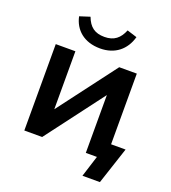

<svg xmlns="http://www.w3.org/2000/svg" viewBox="-158 -876 1003 1126"><g transform="rotate(20 344.0 -313.5)"><path d="M187 0 459.5 -360.8V0H528.8L486.8 132.8H595.7L671.9 -98.1H581.5V-539.1H471.7L198.2 -177.2V-539.1H75.7V0ZM328.1 -604C419.9 -604 483.4 -655.8 506.3 -739.3L444.3 -758.8C422.4 -705.1 388.7 -676.3 328.6 -676.3C268.6 -676.3 233.9 -702.1 212.4 -759.8L148.4 -739.3C165 -660.6 226.1 -604 328.1 -604Z"/></g></svg>

Font: Winston SemiBold
Style: Regular
Weight: 600
Designer: Vernon Adams, Kim Jin-seong, David Berlow, Cristiano Sobral
Foundry: The Winston Project Authors
Version: Version 3.004